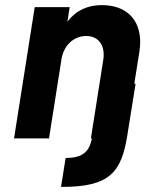

<svg xmlns="http://www.w3.org/2000/svg" viewBox="-20 -542 587 752"><path d="M506 -214 526 -340C528 -353 529 -366 529 -378C529 -469 471 -522 379 -522C323 -522 277 -501 244 -457L253 -514H116L35 0H172L221 -311C230 -365 269 -401 318 -401C360 -401 386 -372 386 -329C386 -323 386 -317 385 -311L336 0H340C329 55 302 76 237 77L219 190C411 191 456 132 479 -14L511 -214Z"/></svg>

Font: Arthouse Owned
Style: Bold Italic
Weight: 700
Italic angle: -10°
Designer: Jeremy Tribby
Foundry: Tribby Type
Version: Version 1.000;PS 001.000;hotconv 1.0.88;makeotf.lib2.5.64775